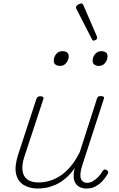

<svg xmlns="http://www.w3.org/2000/svg" viewBox="-20 -1070 686 1107"><path d="M198 17Q150 17 116 -4Q82 -25 72.5 -68.5Q63 -112 85 -180L190 -500Q193 -508 198 -511.5Q203 -515 214 -515Q223 -515 228 -511Q233 -507 230 -499L120 -165Q106 -122 109.5 -88.5Q113 -55 136 -36.5Q159 -18 203 -18Q233 -18 264.5 -27Q296 -36 327 -56Q358 -76 386.5 -109.5Q415 -143 440 -193L539 -501Q542 -510 546 -513Q550 -516 561 -516Q571 -516 576.5 -512.5Q582 -509 579 -501L454 -116Q443 -81 443.5 -58.5Q444 -36 455 -26Q466 -16 483 -16Q500 -16 516 -25.5Q532 -35 546.5 -50Q561 -65 570 -81Q573 -87 578.5 -91Q584 -95 594 -90Q602 -86 603.5 -79.5Q605 -73 600 -66Q588 -45 570.5 -26Q553 -7 530.5 5Q508 17 479 17Q459 17 443 10Q427 3 417 -11Q407 -25 405 -46.5Q403 -68 410 -97L411 -101Q385 -64 356.5 -40.5Q328 -17 299.5 -4.5Q271 8 245 12.5Q219 17 198 17ZM326 -690Q310 -690 300 -697.5Q290 -705 290 -719Q290 -741 303.5 -758Q317 -775 340 -775Q356 -775 366 -768Q376 -761 376 -746Q376 -725 362.5 -707.5Q349 -690 326 -690ZM550 -690Q534 -690 524 -697.5Q514 -705 514 -719Q514 -741 528 -758Q542 -775 564 -775Q580 -775 590 -768Q600 -761 600 -746Q600 -725 586.5 -707.5Q573 -690 550 -690ZM520 -836Q517 -836 515 -837Q513 -838 511 -842L419 -1022Q418 -1025 418 -1027.5Q418 -1030 419 -1032Q421 -1037 426.5 -1041Q432 -1045 438.5 -1047.5Q445 -1050 450 -1050Q455 -1050 460 -1042L539 -859Q540 -856 540 -853.5Q540 -851 540 -849Q538 -843 531.5 -839.5Q525 -836 520 -836Z"/></svg>

Font: Playwrite RO Thin
Style: Regular
Weight: 250
Version: Version 1.002